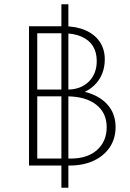

<svg xmlns="http://www.w3.org/2000/svg" viewBox="-20 -782 615 907"><path d="M295 -330 301 -357Q368 -357 419 -335.5Q470 -314 498 -275Q526 -236 526 -181Q526 -128 499 -87Q472 -46 423 -23Q374 0 308 0H117V-658H280Q340 -658 383.5 -639Q427 -620 451 -585Q475 -550 475 -501Q475 -464 462 -432.5Q449 -401 424.5 -378Q400 -355 367.5 -342.5Q335 -330 295 -330ZM144 -359H299Q361 -359 399 -396Q437 -433 437 -494Q437 -535 419 -564Q401 -593 365 -609Q329 -625 274 -625H156V-33H314Q394 -33 439 -74Q484 -115 484 -181Q484 -249 434 -288Q384 -327 293 -327H144ZM270 105V-762H303V105Z"/></svg>

Font: Ysabeau Office ExtraLight
Style: Regular
Weight: 250
Designer: Christian Thalmann (Catharsis Fonts)
Version: Version 2.001;gftools[0.9.30]; featfreeze: tnum,lnum,ss02